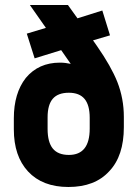

<svg xmlns="http://www.w3.org/2000/svg" viewBox="-20 -725 549 766"><path d="M448.2 -397.9Q474.1 -331.5 474.1 -258.8V-217.8Q474.1 -103 416 -42Q358.9 21 252.9 21Q149.4 21 91.8 -41Q35.2 -102.1 35.2 -209V-252.9Q35.2 -353 83 -414.1Q133.8 -475.1 219.2 -475.1Q240.2 -475.1 262.2 -470.2L224.1 -524.9L118.2 -492.2L86.9 -590.8L163.1 -613.8L99.1 -705.1H251L289.1 -651.9L388.2 -683.1L418.9 -584L351.1 -564L367.2 -541Q423.3 -460.4 448.2 -397.9ZM337.9 -211.9V-254.9Q337.9 -305.7 317.4 -330.3Q296.9 -355 254.9 -355Q211.4 -355 190.7 -331.1Q169.9 -307.1 169.9 -256.8V-210.9Q169.9 -157.7 190.7 -132.3Q211.4 -106.9 254.9 -106.9Q337.9 -106.9 337.9 -211.9Z"/></svg>

Font: D-DIN-PRO Heavy
Style: Bold
Weight: 900
Designer: Charles Nix
Foundry: CyberFei
Version: Version 1.000;hotconv 1.0.109;makeotfexe 2.5.65596